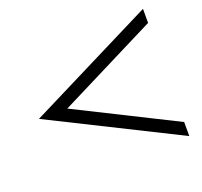

<svg xmlns="http://www.w3.org/2000/svg" viewBox="-100 -682 811 770"><g transform="rotate(-20 305.5 -296.5)"><path d="M583 -508 161 -296 583 -85V-25L40 -296L583 -568Z"/></g></svg>

Font: Triodion Unicode
Style: Normal
Weight: 400
Version: Version 1.1